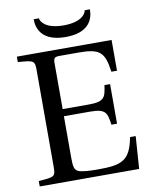

<svg xmlns="http://www.w3.org/2000/svg" viewBox="-94 -939 794 1008"><g transform="rotate(-10 303.0 -435.0)"><path d="M156 -870C156 -814 185 -749 306 -749C427 -749 456 -814 456 -870H428C426 -851 400 -811 306 -811C212 -811 186 -851 184 -870ZM35 0H565L577 -173H547C524 -51 479 -35 353 -35C306 -35 270 -37 249 -45C228 -54 224 -71 224 -120V-341H364C449 -341 453 -317 462 -254H492V-465H462C453 -403 449 -379 364 -379H224V-621C224 -653 229 -657 261 -657H359C473 -657 496 -632 510 -528H540V-692H35V-663C123 -657 125 -655 125 -599V-93C125 -37 123 -35 35 -29Z"/></g></svg>

Font: Lingua Franca
Style: Regular
Weight: 400
Version: Version 1.19